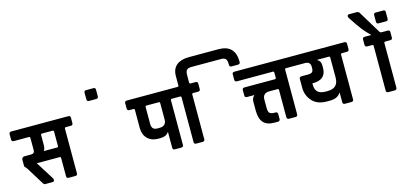

<svg xmlns="http://www.w3.org/2000/svg" viewBox="-99 -1450 4367 2007"><g transform="rotate(-15 2084.5 -446.5)"><path d="M271 -337H413Q425 -337 425 -351V-505Q425 -519 413 -519H297Q285 -519 285 -505V-406Q285 -357 271 -341ZM293 -21Q293 0 273 0H193Q181 0 173 -13L59 -198L29 -236V-308Q29 -321 38 -329Q47 -337 59 -337H133Q169 -337 169 -373V-505Q169 -519 157 -519H-7Q-31 -519 -31 -544V-600Q-31 -623 -7 -623H609Q633 -623 633 -600V-543Q633 -519 609 -519H555Q543 -519 543 -505V-23Q543 0 519 0H449Q425 0 425 -23V-219Q425 -233 413 -233H165L287 -39Q293 -29 293 -21Z M962 -816V-744Q962 -721 940 -721H860Q838 -721 838 -744V-816Q838 -838 860 -838H940Q962 -838 962 -816Z M1480 -258H1500Q1538 -258 1556 -277Q1574 -296 1574 -327V-505Q1574 -519 1562 -519H1428Q1416 -519 1416 -505V-324Q1416 -290 1431 -274Q1446 -258 1480 -258ZM1244 -623H1756Q1780 -623 1780 -600V-543Q1780 -519 1756 -519H1702Q1690 -519 1690 -505V-23Q1690 0 1666 0H1598Q1574 0 1574 -23V-192H1570Q1546 -152 1480 -152H1460Q1386 -152 1343 -195Q1300 -238 1300 -311V-505Q1300 -518 1290 -519H1244Q1220 -519 1220 -544V-600Q1220 -623 1244 -623Z M1987 -893H2307Q2399 -893 2443 -846Q2487 -799 2487 -713V-708Q2487 -684 2463 -684H2393Q2371 -684 2371 -708V-713Q2371 -755 2357 -771Q2343 -787 2307 -787H1987Q1949 -787 1935 -770.5Q1921 -754 1921 -712V-637Q1921 -623 1933 -623H1987Q2011 -623 2011 -600V-543Q2011 -519 1987 -519H1933Q1921 -519 1921 -505V-23Q1921 0 1897 0H1829Q1805 0 1805 -23V-505Q1805 -519 1793 -519H1739Q1715 -519 1715 -543V-600Q1715 -623 1739 -623H1793Q1805 -623 1805 -637V-737Q1805 -814 1853 -853.5Q1901 -893 1987 -893Z M2544 -333H2467Q2443 -333 2443 -357V-414Q2443 -437 2467 -437H2797Q2809 -437 2809 -451V-505Q2809 -518 2799 -519H2408Q2384 -519 2384 -543V-600Q2384 -623 2408 -623H2992Q3016 -623 3016 -600V-543Q3016 -519 2992 -519H2938Q2926 -519 2926 -505V-23Q2926 0 2902 0H2833Q2809 0 2809 -23V-316Q2809 -330 2797 -330H2708Q2635 -330 2635 -260V-169Q2635 -131 2648 -116Q2661 -101 2698 -100H2712Q2736 -100 2736 -76V-24Q2736 0 2712 0H2673Q2593 0 2555.5 -43Q2518 -86 2518 -173V-267Q2518 -309 2544 -329Z M3402 -519H3278V-514Q3313 -498 3313 -447V-422Q3313 -294 3170 -294H3164V-277Q3164 -175 3275 -175H3297Q3414 -175 3414 -290V-505Q3414 -519 3402 -519ZM3202 -448V-463Q3202 -519 3143 -519H3003Q2979 -519 2979 -543V-601Q2979 -623 3003 -623H3597Q3621 -623 3621 -600V-543Q3621 -519 3597 -519H3543Q3531 -519 3531 -505V-23Q3531 0 3507 0H3438Q3414 0 3414 -23V-125H3410Q3379 -72 3294 -72H3261Q3158 -72 3103.5 -133Q3049 -194 3049 -278V-371Q3049 -395 3073 -395H3143Q3176 -395 3189 -407Q3202 -419 3202 -448Z M3994 -838H4076Q4098 -838 4098 -816V-744Q4098 -721 4076 -721H3994Q3972 -721 3972 -744V-816Q3972 -838 3994 -838ZM4002 -623H4066Q4090 -623 4090 -600V-543Q4090 -519 4066 -519H4012Q4000 -519 4000 -505V-23Q4000 0 3976 0H3908Q3884 0 3884 -23V-505Q3884 -519 3872 -519H3818Q3794 -519 3794 -543V-600Q3794 -623 3818 -623H3886V-627Q3852 -661 3848 -665.5Q3844 -670 3830 -685.5Q3816 -701 3808 -712Q3778 -749 3708 -856Q3702 -865 3702 -874Q3702 -893 3722 -893H3802Q3824 -893 3834 -875Q3978 -635 3982 -631Q3988 -623 4002 -623Z"/></g></svg>

Font: RajdhaniMono
Style: Bold
Weight: 700
Monospace: yes
Designer: Satya Rajpurohit, Jyotish Sonowal
Foundry: Indian Type Foundry
Version: Version 1.201;PS 1.0;hotconv 1.0.78;makeotf.lib2.5.61930; tt